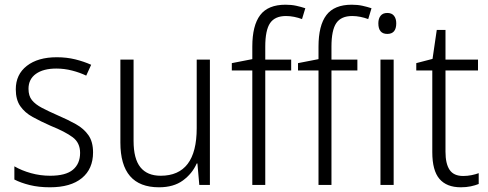

<svg xmlns="http://www.w3.org/2000/svg" viewBox="-20 -785 2073 815"><path d="M375 -138Q375 -68 327.5 -29Q280 10 192 10Q144 10 106 0.5Q68 -9 41 -23V-79Q72 -61 111.5 -50Q151 -39 193 -39Q259 -39 289.5 -64.5Q320 -90 320 -136Q320 -179 288.5 -202.5Q257 -226 195 -251Q152 -270 118.5 -288.5Q85 -307 66 -334.5Q47 -362 47 -406Q47 -469 94 -505.5Q141 -542 221 -542Q263 -542 299.5 -533Q336 -524 367 -510L346 -464Q319 -477 286 -485.5Q253 -494 219 -494Q164 -494 132.5 -471.5Q101 -449 101 -408Q101 -378 115.5 -360Q130 -342 157.5 -327.5Q185 -313 226 -295Q268 -277 302 -258Q336 -239 355.5 -211Q375 -183 375 -138Z M871 -532V0H826L818 -91H815Q796 -48 756.5 -19Q717 10 655 10Q491 10 491 -180V-532H547V-187Q547 -111 576 -75Q605 -39 662 -39Q815 -39 815 -241V-532Z M1216 -486H1106V0H1051V-486H964V-517L1051 -534V-587Q1051 -677 1084.5 -721Q1118 -765 1192 -765Q1217 -765 1237.5 -760.5Q1258 -756 1276 -750L1262 -704Q1246 -710 1228.5 -713.5Q1211 -717 1194 -717Q1147 -717 1126.5 -687Q1106 -657 1106 -587V-532H1216Z M1497 -486H1387V0H1332V-486H1245V-517L1332 -534V-587Q1332 -677 1365.5 -721Q1399 -765 1473 -765Q1498 -765 1518.5 -760.5Q1539 -756 1557 -750L1543 -704Q1527 -710 1509.5 -713.5Q1492 -717 1475 -717Q1428 -717 1407.5 -687Q1387 -657 1387 -587V-532H1497Z M1624 -730Q1643 -730 1652.5 -718Q1662 -706 1662 -686Q1662 -641 1624 -641Q1586 -641 1586 -686Q1586 -706 1595.5 -718Q1605 -730 1624 -730ZM1651 -532V0H1595V-532Z M1946 -38Q1964 -38 1981.5 -41.5Q1999 -45 2012 -50V-4Q1997 2 1978 6Q1959 10 1936 10Q1876 10 1845.5 -25.5Q1815 -61 1815 -139V-486H1747V-517L1816 -535L1834 -658H1871V-532H2009V-486H1871V-141Q1871 -90 1888.5 -64Q1906 -38 1946 -38Z"/></svg>

Font: Noto Sans Lao SemiCondensed Light
Style: Regular
Weight: 300
Width: 4
Designer: Monotype Design Team
Foundry: Monotype Imaging Inc.
Version: Version 2.003; ttfautohint (v1.8.4.7-5d5b)